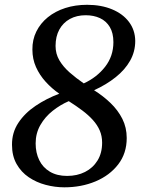

<svg xmlns="http://www.w3.org/2000/svg" viewBox="-20 -771 604 800"><path d="M248 9.5Q209 9.5 170.2 -0.8Q131.5 -11 99.8 -32.5Q68 -54 49 -87.8Q30 -121.5 30 -167.5Q29.5 -218.5 56.5 -259.2Q83.5 -300 128.5 -330.2Q173.5 -360.5 227 -380.5Q196 -402 170.5 -430Q145 -458 130 -491.5Q115 -525 115 -564.5Q114.5 -605.5 131.5 -639.8Q148.5 -674 179.2 -699Q210 -724 251.8 -737.5Q293.5 -751 343 -751Q401.5 -751 446.8 -732.2Q492 -713.5 517.5 -679.5Q543 -645.5 543.5 -600.5Q543.5 -556 522.2 -518.2Q501 -480.5 462.2 -449.5Q423.5 -418.5 372 -395Q409.5 -371.5 440.5 -341.8Q471.5 -312 489.8 -275.8Q508 -239.5 508 -196Q508 -132 472.5 -86Q437 -40 378 -15.2Q319 9.5 248 9.5ZM329 -423.5Q383.5 -448.5 418 -492.8Q452.5 -537 452.5 -595.5Q452.5 -633.5 437.5 -658.5Q422.5 -683.5 396.5 -695.5Q370.5 -707.5 337 -707.5Q299.5 -707.5 271.2 -692Q243 -676.5 227.2 -647.8Q211.5 -619 211.5 -579.5Q211.5 -546.5 227.5 -519.5Q243.5 -492.5 270.2 -469Q297 -445.5 329 -423.5ZM259.5 -38Q301.5 -38 334.2 -54.5Q367 -71 386.2 -102Q405.5 -133 405.5 -176.5Q405.5 -204.5 395.5 -227.5Q385.5 -250.5 367 -271Q348.5 -291.5 323.2 -310.5Q298 -329.5 266.5 -349.5Q231.5 -334.5 199.8 -309.5Q168 -284.5 148.2 -250Q128.5 -215.5 128.5 -173.5Q128.5 -134.5 143.5 -103.8Q158.5 -73 188 -55.5Q217.5 -38 259.5 -38Z"/></svg>

Font: Merriweather 28pt
Style: Italic
Weight: 400
Italic angle: -7.8°
Version: Version 2.101